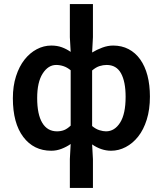

<svg xmlns="http://www.w3.org/2000/svg" viewBox="-20 -726 797 940"><path d="M322 194V53L326 -21Q306 -7 281.5 2.5Q257 12 231 12Q145 12 94 -55.5Q43 -123 43 -245Q43 -305 58.5 -353Q74 -401 100 -434Q126 -467 160 -485Q194 -503 231 -503Q260 -503 283 -494.5Q306 -486 326 -472L322 -544V-706H435V-544L431 -469Q454 -483 481 -493Q508 -503 534 -503Q576 -503 609.5 -485.5Q643 -468 666.5 -435Q690 -402 702 -356Q714 -310 714 -253Q714 -190 698.5 -140.5Q683 -91 656.5 -57.5Q630 -24 595.5 -6Q561 12 524 12Q476 12 431 -19L435 53V194ZM259 -83Q278 -83 293.5 -89Q309 -95 326 -111V-382Q309 -396 291 -402Q273 -408 255 -408Q216 -408 189 -366Q162 -324 162 -246Q162 -166 187 -124.5Q212 -83 259 -83ZM499 -83Q541 -83 568 -125.5Q595 -168 595 -252Q595 -326 572.5 -367Q550 -408 502 -408Q485 -408 467.5 -402.5Q450 -397 431 -381V-109Q449 -94 467 -88.5Q485 -83 499 -83Z"/></svg>

Font: Giro Sans Semibold
Style: Regular
Weight: 600
Designer: Paul D. Hunt
Foundry: Adobe Systems Incorporated
Version: Version 1.000;PS 1.0;hotconv 1.0.88;makeotf.lib2.5.647800